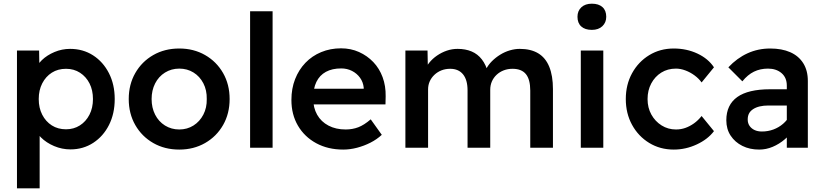

<svg xmlns="http://www.w3.org/2000/svg" viewBox="-20 -801 4458 1041"><path d="M72 220V-527H192L194 -408L173 -417Q179 -448 207 -475Q235 -502 275.5 -519Q316 -536 360 -536Q430 -536 484.5 -501Q539 -466 570.5 -404.5Q602 -343 602 -264Q602 -185 571 -123.5Q540 -62 485.5 -26.5Q431 9 362 9Q316 9 273.5 -9Q231 -27 202 -56Q173 -85 165 -116L195 -131V220ZM338 -100Q380 -100 413 -121Q446 -142 465 -179Q484 -216 484 -264Q484 -312 465.5 -348.5Q447 -385 414 -406.5Q381 -428 338 -428Q294 -428 261 -407Q228 -386 209 -349Q190 -312 190 -264Q190 -216 209 -179Q228 -142 261 -121Q294 -100 338 -100Z M952 10Q873 10 811 -25.5Q749 -61 713.5 -123Q678 -185 678 -264Q678 -343 713.5 -405Q749 -467 811 -502.5Q873 -538 952 -538Q1030 -538 1092 -502.5Q1154 -467 1189.5 -405Q1225 -343 1225 -264Q1225 -185 1189.5 -123Q1154 -61 1092 -25.5Q1030 10 952 10ZM952 -99Q995 -99 1029 -120.5Q1063 -142 1082.5 -179.5Q1102 -217 1101 -264Q1102 -312 1082.5 -349.5Q1063 -387 1029 -408Q995 -429 952 -429Q909 -429 874.5 -407.5Q840 -386 821 -348.5Q802 -311 802 -264Q802 -217 821 -179.5Q840 -142 874.5 -120.5Q909 -99 952 -99Z M1336 0V-740H1458V0Z M1841 10Q1758 10 1694.5 -24.5Q1631 -59 1595.5 -119.5Q1560 -180 1560 -259Q1560 -321 1580 -372Q1600 -423 1636 -460.5Q1672 -498 1721.5 -518.5Q1771 -539 1829 -539Q1882 -539 1926.5 -519Q1971 -499 2004 -464.5Q2037 -430 2054.5 -382.5Q2072 -335 2071 -279L2070 -235H1644L1620 -320H1967L1952 -303V-326Q1949 -356 1932 -379.5Q1915 -403 1888.5 -416.5Q1862 -430 1830 -430Q1781 -430 1747 -411.5Q1713 -393 1695.5 -357Q1678 -321 1678 -268Q1678 -217 1699.5 -179Q1721 -141 1761 -120Q1801 -99 1854 -99Q1891 -99 1922.5 -111Q1954 -123 1990 -154L2050 -70Q2023 -45 1988.5 -27.5Q1954 -10 1916 0Q1878 10 1841 10Z M2178 0V-527H2298L2300 -420L2280 -412Q2289 -438 2307 -460.5Q2325 -483 2350 -500Q2375 -517 2403 -526.5Q2431 -536 2461 -536Q2504 -536 2537 -522Q2570 -508 2592.5 -479Q2615 -450 2627 -405L2608 -409L2615 -425Q2627 -449 2647 -469Q2667 -489 2692 -504.5Q2717 -520 2744.5 -528Q2772 -536 2798 -536Q2858 -536 2898 -512Q2938 -488 2958 -439Q2978 -390 2978 -318V0H2855V-310Q2855 -370 2831.5 -399Q2808 -428 2759 -428Q2733 -428 2711 -419.5Q2689 -411 2672.5 -395.5Q2656 -380 2647 -359.5Q2638 -339 2638 -314V0H2515V-311Q2515 -368 2490.5 -398Q2466 -428 2421 -428Q2395 -428 2373.5 -419.5Q2352 -411 2335.5 -395.5Q2319 -380 2310 -360Q2301 -340 2301 -316V0Z M3129 0V-527H3251V0ZM3189 -639Q3152 -639 3131.5 -657.5Q3111 -676 3111 -710Q3111 -742 3132 -761.5Q3153 -781 3189 -781Q3226 -781 3246.5 -762.5Q3267 -744 3267 -710Q3267 -679 3246 -659Q3225 -639 3189 -639Z M3633 10Q3559 10 3500 -26Q3441 -62 3407 -124Q3373 -186 3373 -264Q3373 -342 3407 -404Q3441 -466 3500 -502Q3559 -538 3633 -538Q3703 -538 3761.5 -510.5Q3820 -483 3851 -436L3784 -354Q3769 -375 3746 -392Q3723 -409 3696.5 -419Q3670 -429 3645 -429Q3600 -429 3565.5 -407.5Q3531 -386 3511 -348.5Q3491 -311 3491 -264Q3491 -217 3511.5 -180Q3532 -143 3567 -121Q3602 -99 3645 -99Q3672 -99 3696 -107.5Q3720 -116 3742.5 -132Q3765 -148 3784 -172L3851 -90Q3818 -46 3758 -18Q3698 10 3633 10Z M4246 0V-337Q4246 -380 4217.5 -404.5Q4189 -429 4144 -429Q4102 -429 4068 -412.5Q4034 -396 4005 -360L3929 -436Q3976 -486 4033 -512Q4090 -538 4156 -538Q4219 -538 4264.5 -518Q4310 -498 4335 -458.5Q4360 -419 4360 -362V0ZM4096 10Q4045 10 4005 -10Q3965 -30 3941.5 -65.5Q3918 -101 3918 -149Q3918 -191 3933 -222.5Q3948 -254 3977.5 -275Q4007 -296 4051.5 -306.5Q4096 -317 4154 -317H4305L4296 -229H4147Q4120 -229 4099 -224Q4078 -219 4063 -209Q4048 -199 4041 -185.5Q4034 -172 4034 -153Q4034 -133 4044 -118.5Q4054 -104 4071 -96Q4088 -88 4111 -88Q4144 -88 4173.5 -99Q4203 -110 4226 -130Q4249 -150 4262 -175L4287 -107Q4266 -72 4235.5 -46Q4205 -20 4169.5 -5Q4134 10 4096 10Z"/></svg>

Font: Readex Pro Medium
Style: Regular
Weight: 500
Designer: Bonnie Shaver-Troup, Thomas Jockin
Foundry: Lexend
Version: Version 1.204